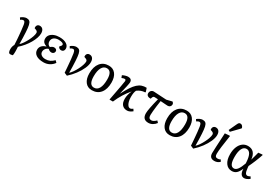

<svg xmlns="http://www.w3.org/2000/svg" viewBox="64 -2023 4919 3433"><g transform="rotate(30 2524.0 -307.0)"><path d="M177 186Q134 186 134 104Q134 76 141 49.5Q148 23 160 5Q158 -33 156.5 -60.5Q155 -88 153 -115.5Q151 -143 147.5 -182Q144 -221 138 -283Q131 -355 124 -393Q117 -431 106.5 -445.5Q96 -460 79 -460Q67 -460 54.5 -455Q42 -450 23 -436L0 -472Q25 -494 56 -507.5Q87 -521 113 -521Q152 -521 174 -502.5Q196 -484 207 -435.5Q218 -387 223 -296Q226 -242 228 -177.5Q230 -113 230 -54Q258 -78 286.5 -120Q315 -162 339.5 -210Q364 -258 379 -303Q394 -348 394 -378Q394 -411 355 -425L324 -436Q317 -474 334.5 -497.5Q352 -521 385 -521Q426 -521 449 -492Q472 -463 472 -412Q472 -369 454 -316Q436 -263 403.5 -207Q371 -151 327 -97.5Q283 -44 231 1Q232 15 233 35.5Q234 56 234.5 74.5Q235 93 235 103Q235 153 228 178Q211 182 198.5 184Q186 186 177 186Z M763 14Q664 14 609 -23.5Q554 -61 554 -128Q554 -174 584.5 -208Q615 -242 670 -257V-259Q622 -276 600.5 -302.5Q579 -329 579 -372Q579 -416 606.5 -449.5Q634 -483 682.5 -502Q731 -521 793 -521Q884 -521 937.5 -487Q991 -453 991 -395Q991 -366 974.5 -348Q958 -330 931 -330Q887 -330 868 -372Q890 -395 897.5 -406.5Q905 -418 905 -428Q905 -448 876.5 -460Q848 -472 801 -472Q741 -472 705 -443.5Q669 -415 669 -366Q669 -334 685 -311Q701 -288 729 -280Q743 -295 762.5 -304.5Q782 -314 799 -314Q826 -314 842.5 -301Q859 -288 859 -266Q859 -242 842 -225.5Q825 -209 799 -209Q761 -209 728 -242Q692 -231 670.5 -202.5Q649 -174 649 -139Q649 -100 681 -76Q713 -52 764 -52Q815 -52 855 -70Q895 -88 936 -129L971 -93Q935 -42 881 -14Q827 14 763 14Z M1248 11 1187 -15Q1185 -44 1183.5 -65.5Q1182 -87 1180 -112.5Q1178 -138 1174.5 -178Q1171 -218 1165 -283Q1158 -355 1151 -393Q1144 -431 1133.5 -445.5Q1123 -460 1106 -460Q1094 -460 1081.5 -455Q1069 -450 1050 -436L1027 -472Q1052 -494 1083 -507.5Q1114 -521 1140 -521Q1179 -521 1201 -502.5Q1223 -484 1234 -435.5Q1245 -387 1250 -296Q1253 -242 1255 -177.5Q1257 -113 1257 -54Q1285 -78 1313.5 -120Q1342 -162 1366.5 -210Q1391 -258 1406 -303Q1421 -348 1421 -378Q1421 -411 1382 -425L1351 -436Q1344 -474 1361.5 -497.5Q1379 -521 1412 -521Q1453 -521 1476 -492Q1499 -463 1499 -412Q1499 -354 1466.5 -280Q1434 -206 1377.5 -130Q1321 -54 1248 11Z M1761 14Q1673 14 1623.5 -50.5Q1574 -115 1574 -227Q1574 -365 1637 -443Q1700 -521 1811 -521Q1900 -521 1950.5 -457Q2001 -393 2001 -280Q2001 -142 1937.5 -64Q1874 14 1761 14ZM1772 -45Q1838 -45 1872.5 -108Q1907 -171 1907 -291Q1907 -463 1803 -463Q1739 -463 1703.5 -400Q1668 -337 1668 -221Q1668 -45 1772 -45Z M2489 14Q2422 14 2386 -28Q2350 -70 2350 -149Q2350 -192 2360.5 -234Q2371 -276 2393 -325Q2333 -257 2282.5 -175.5Q2232 -94 2192 0H2121Q2161 -210 2179.5 -312Q2198 -414 2198 -424Q2198 -457 2173 -457Q2148 -457 2113 -441L2095 -488Q2120 -502 2152 -511.5Q2184 -521 2208 -521Q2286 -521 2286 -450Q2286 -431 2271.5 -363.5Q2257 -296 2230 -189L2232 -188Q2282 -284 2324.5 -348Q2367 -412 2408.5 -449.5Q2450 -487 2494.5 -502Q2539 -517 2592 -515L2616 -442L2611 -431Q2565 -429 2528 -415.5Q2491 -402 2453 -374Q2440 -346 2434.5 -313Q2429 -280 2429 -229Q2429 -178 2440.5 -136.5Q2452 -95 2472 -71Q2492 -47 2517 -47Q2530 -47 2546 -54.5Q2562 -62 2573 -72L2598 -34Q2573 -12 2544 1Q2515 14 2489 14Z M2927 14Q2807 14 2807 -115Q2807 -193 2869 -438Q2830 -441 2799 -441Q2771 -441 2761 -412L2750 -381Q2710 -380 2686.5 -397Q2663 -414 2663 -444Q2663 -478 2684 -499.5Q2705 -521 2737 -521L3000 -506L3115 -534Q3142 -513 3142 -488Q3142 -460 3124 -442Q3106 -424 3077 -424Q3066 -424 3033 -426.5Q3000 -429 2927 -434Q2918 -381 2910.5 -321Q2903 -261 2898 -209.5Q2893 -158 2893 -129Q2893 -89 2907.5 -70.5Q2922 -52 2953 -52Q2995 -52 3049 -105L3081 -70Q3051 -30 3011 -8Q2971 14 2927 14Z M3368 14Q3280 14 3230.5 -50.5Q3181 -115 3181 -227Q3181 -365 3244 -443Q3307 -521 3418 -521Q3507 -521 3557.5 -457Q3608 -393 3608 -280Q3608 -142 3544.5 -64Q3481 14 3368 14ZM3379 -45Q3445 -45 3479.5 -108Q3514 -171 3514 -291Q3514 -463 3410 -463Q3346 -463 3310.5 -400Q3275 -337 3275 -221Q3275 -45 3379 -45Z M3856 11 3795 -15Q3793 -44 3791.5 -65.5Q3790 -87 3788 -112.5Q3786 -138 3782.5 -178Q3779 -218 3773 -283Q3766 -355 3759 -393Q3752 -431 3741.5 -445.5Q3731 -460 3714 -460Q3702 -460 3689.5 -455Q3677 -450 3658 -436L3635 -472Q3660 -494 3691 -507.5Q3722 -521 3748 -521Q3787 -521 3809 -502.5Q3831 -484 3842 -435.5Q3853 -387 3858 -296Q3861 -242 3863 -177.5Q3865 -113 3865 -54Q3893 -78 3921.5 -120Q3950 -162 3974.5 -210Q3999 -258 4014 -303Q4029 -348 4029 -378Q4029 -411 3990 -425L3959 -436Q3952 -474 3969.5 -497.5Q3987 -521 4020 -521Q4061 -521 4084 -492Q4107 -463 4107 -412Q4107 -354 4074.5 -280Q4042 -206 3985.5 -130Q3929 -54 3856 11Z M4290 14Q4189 14 4189 -91Q4189 -123 4194 -226.5Q4199 -330 4209 -508L4302 -516L4313 -511Q4290 -369 4278 -269Q4266 -169 4266 -120Q4266 -83 4279 -67.5Q4292 -52 4321 -52Q4339 -52 4351.5 -55.5Q4364 -59 4380 -68L4401 -29Q4373 -6 4347.5 4Q4322 14 4290 14ZM4272 -576 4238 -594 4314 -757Q4325 -781 4336 -790.5Q4347 -800 4365 -800Q4405 -800 4425 -749V-735Z M4651 14Q4570 14 4523 -52.5Q4476 -119 4476 -233Q4476 -319 4502 -384Q4528 -449 4575 -485Q4622 -521 4684 -521Q4835 -521 4853 -340H4854Q4865 -375 4877 -420Q4889 -465 4900 -508L4978 -516L4989 -511Q4966 -440 4933 -359.5Q4900 -279 4868 -214L4871 -182Q4878 -109 4893 -80.5Q4908 -52 4939 -52Q4947 -52 4964 -58.5Q4981 -65 4994 -72L5015 -33Q4954 14 4905 14Q4862 14 4838 -22Q4814 -58 4813 -125H4812Q4781 -51 4743.5 -18.5Q4706 14 4651 14ZM4662 -45Q4701 -45 4734.5 -89Q4768 -133 4802 -228L4800 -261Q4788 -463 4687 -463Q4631 -463 4600.5 -403.5Q4570 -344 4570 -234Q4570 -137 4592.5 -91Q4615 -45 4662 -45Z"/></g></svg>

Font: Literata 12pt
Style: Italic
Weight: 400
Italic angle: -2°
Designer: Latin by Veronika Burian and Jose Scaglione. Greek by Irene Vlachou. Cyrillic by Vera Evstafieva
Foundry: TypeTogether
Version: Version 3.002